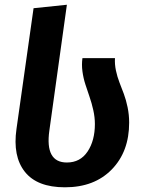

<svg xmlns="http://www.w3.org/2000/svg" viewBox="-20 -776 609 813"><path d="M49.8 -230 122.1 -741.2 263.2 -755.9 189 -223.1Q169.9 -87.9 263.2 -87.9Q319.8 -87.9 350.8 -134.3Q381.8 -180.7 381.8 -251Q381.8 -279.3 375 -309.8Q368.2 -340.3 359.1 -366.2Q350.1 -392.1 341.6 -418.5Q333 -444.8 329.1 -473.6Q325.2 -502.4 329.1 -529.8H466.8Q465.3 -503.9 470.9 -477.3Q476.6 -450.7 485.8 -427Q495.1 -403.3 504.4 -378.4Q513.7 -353.5 520.3 -321.8Q526.9 -290 526.9 -256.8Q526.9 -133.8 453.1 -58.3Q379.4 17.1 254.9 17.1Q137.2 17.1 85.2 -48.6Q33.2 -114.3 49.8 -230Z"/></svg>

Font: FiraGO SemiBold
Style: Italic
Weight: 600
Italic angle: -8°
Designer: bBox Type GmbH
Foundry: bBox Type GmbH
Version: Version 1.001;PS 001.001;hotconv 1.0.88;makeotf.lib2.5.64775